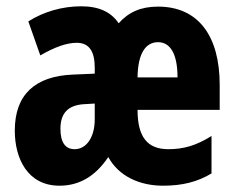

<svg xmlns="http://www.w3.org/2000/svg" viewBox="-20 -580 749 610"><path d="M482 -559C427 -559 388 -541 357 -506C333 -542 294 -560 238 -560C178 -560 119 -543 70 -512L108 -404C155 -431 192 -444 224 -444C263 -444 281 -417 281 -365V-346L211 -343C92 -338 27 -280 27 -165C27 -76 68 10 169 10C232 10 283 -20 324 -81C358 -19 425 10 498 10C559 10 607 -2 652 -29V-148C604 -118 564 -106 515 -106C448 -106 417 -145 417 -231H678V-310C678 -466 610 -559 482 -559ZM482 -446C521 -446 544 -409 544 -334H417C418 -414 445 -446 482 -446ZM247 -249 281 -251V-201C281 -143 254 -106 217 -106C188 -106 172 -127 172 -171C172 -221 197 -246 247 -249Z"/></svg>

Font: Noto Sans Devanagari ExtraCondensed ExtraBold
Style: Regular
Weight: 800
Width: 2
Designer: Jelle Bosma - Monotype Design Team
Foundry: Monotype Imaging Inc.
Version: Version 2.004